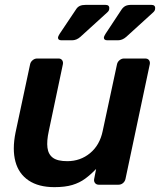

<svg xmlns="http://www.w3.org/2000/svg" viewBox="-20 -761 661 791"><path d="M204 10Q139 10 98 -17.5Q57 -45 43.5 -95.5Q30 -146 44 -215L104 -496Q106 -506 114.5 -513Q123 -520 133 -520H221Q231 -520 236 -513Q241 -506 239 -496L181 -221Q172 -180 175.5 -152.5Q179 -125 198 -111Q217 -97 257 -97Q311 -97 351 -130Q391 -163 403 -221L462 -496Q464 -506 472.5 -513Q481 -520 491 -520H578Q589 -520 594 -513Q599 -506 597 -496L497 -24Q495 -14 487 -7Q479 0 468 0H387Q377 0 371.5 -7Q366 -14 368 -24L376 -65Q354 -42 331 -25Q308 -8 278 1Q248 10 204 10ZM422 -595Q407 -595 408 -608Q409 -611 411 -615Q413 -619 415 -622L481 -722Q488 -732 497 -736.5Q506 -741 522 -741H603Q621 -741 619 -725Q619 -717 611 -710L500 -609Q484 -595 466 -595ZM233 -595Q218 -595 219 -608Q220 -611 222 -615Q224 -619 226 -622L293 -722Q299 -732 308.5 -736.5Q318 -741 334 -741H414Q432 -741 430 -725Q430 -717 422 -710L311 -609Q295 -595 277 -595Z"/></svg>

Font: Rubik Medium
Style: Italic
Weight: 500
Italic angle: -12°
Designer: Hubert and Fischer
Foundry: Hubert and Fischer
Version: Version 2.300;gftools[0.9.30]